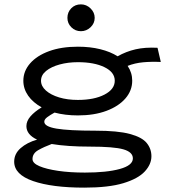

<svg xmlns="http://www.w3.org/2000/svg" viewBox="-20 -687 790 880"><path d="M337 -158Q279 -158 230 -171Q210 -160 196.5 -150Q183 -140 183 -129Q183 -107 239 -97.5Q295 -88 417 -88Q520 -88 575.5 -73Q631 -58 652.5 -31.5Q674 -5 674 29Q674 66 643.5 99Q613 132 545.5 152.5Q478 173 366 173Q219 173 132 143Q45 113 45 54Q45 18 74.5 -8Q104 -34 150 -47Q101 -70 101 -109Q101 -132 119.5 -153.5Q138 -175 171 -195Q131 -217 109 -248.5Q87 -280 87 -317Q87 -361 118 -396.5Q149 -432 205 -452.5Q261 -473 337 -473Q393 -473 439.5 -461.5Q486 -450 519 -429Q558 -451 601.5 -461Q645 -471 702 -468L717 -403Q674 -405 636 -401.5Q598 -398 565 -385Q586 -354 586 -317Q586 -272 555 -236Q524 -200 468 -179Q412 -158 337 -158ZM337 -229Q412 -229 459 -253.5Q506 -278 506 -317Q506 -356 459 -379Q412 -402 337 -402Q292 -402 253.5 -391.5Q215 -381 191.5 -362Q168 -343 168 -317Q168 -292 190.5 -272Q213 -252 251 -240.5Q289 -229 337 -229ZM129 42Q129 61 160.5 74.5Q192 88 246 96Q300 104 369 104Q469 104 529 87.5Q589 71 589 39Q589 10 545.5 -2.5Q502 -15 392 -15Q341 -15 297 -18Q253 -21 217 -27Q182 -14 155.5 1Q129 16 129 42ZM351 -544Q325 -544 307 -562Q289 -580 289 -605Q289 -631 306.5 -649Q324 -667 351 -667Q376 -667 395 -648.5Q414 -630 414 -605Q414 -580 395 -562Q376 -544 351 -544Z"/></svg>

Font: Inconsolata ExtraExpanded Medium
Style: Regular
Weight: 500
Width: 8
Monospace: yes
Designer: Raph Levien, Cyreal, Brenton Simpson
Foundry: Raph Levien, Cyreal, Google
Version: Version 3.001; ttfautohint (v1.8.2.53-6de2)